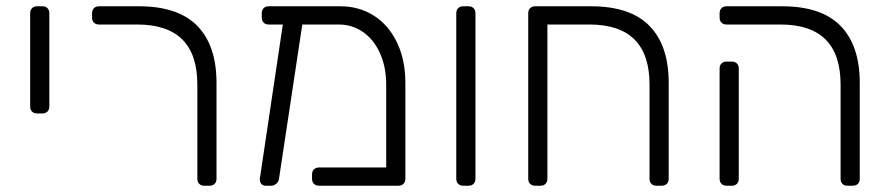

<svg xmlns="http://www.w3.org/2000/svg" viewBox="-20 -591 2834 611"><path d="M76 -252V-549Q76 -559 82 -565Q88 -571 98 -571H115Q125 -571 131 -565Q137 -559 137 -549V-252Q137 -242 131 -236Q125 -230 115 -230H98Q88 -230 82 -236Q76 -242 76 -252Z M608 -22V-322Q608 -513 417 -513H295Q285 -513 279 -519Q273 -525 273 -535V-549Q273 -559 279 -565Q285 -571 295 -571H422Q547 -571 608 -508.5Q669 -446 669 -327V-22Q669 -12 663 -6Q657 0 647 0H630Q620 0 614 -6Q608 -12 608 -22Z M1270 -327V-22Q1270 -12 1264 -6Q1258 0 1248 0H995Q985 0 979 -6Q973 -12 973 -22V-36Q973 -46 979 -52Q985 -58 995 -58H1209V-322Q1209 -377 1189.5 -421Q1170 -465 1135.5 -489Q1101 -513 1058 -513H942L868 -23Q867 -13 859.5 -6.5Q852 0 843 0H825Q816 0 811 -6.5Q806 -13 807 -23L880 -513H835Q825 -513 819 -519Q813 -525 813 -535V-549Q813 -559 819 -565Q825 -571 835 -571H1063Q1123 -571 1170 -541Q1217 -511 1243.5 -455.5Q1270 -400 1270 -327Z M1432 -22V-549Q1432 -559 1438 -565Q1444 -571 1454 -571H1471Q1481 -571 1487 -565Q1493 -559 1493 -549V-22Q1493 -12 1487 -6Q1481 0 1471 0H1454Q1444 0 1438 -6Q1432 -12 1432 -22Z M1661 -22V-549Q1661 -559 1667 -565Q1673 -571 1683 -571H1861Q1986 -571 2047 -508.5Q2108 -446 2108 -327V-22Q2108 -12 2102 -6Q2096 0 2086 0H2069Q2059 0 2053 -6Q2047 -12 2047 -22V-322Q2047 -513 1856 -513H1722V-22Q1722 -12 1716 -6Q1710 0 1700 0H1683Q1673 0 1667 -6Q1661 -12 1661 -22Z M2655 -22V-322Q2655 -513 2464 -513H2292Q2282 -513 2276 -519Q2270 -525 2270 -535V-549Q2270 -559 2276 -565Q2282 -571 2292 -571H2469Q2594 -571 2655 -508.5Q2716 -446 2716 -327V-22Q2716 -12 2710 -6Q2704 0 2694 0H2677Q2667 0 2661 -6Q2655 -12 2655 -22ZM2270 -22V-373Q2270 -383 2276 -389Q2282 -395 2292 -395H2309Q2319 -395 2325 -389Q2331 -383 2331 -373V-22Q2331 -12 2325 -6Q2319 0 2309 0H2292Q2282 0 2276 -6Q2270 -12 2270 -22Z"/></svg>

Font: Hezaedrus Light
Style: Regular
Weight: 300
Designer: Hubert & Fischer
Foundry: Hubert & Fischer
Version: Version 1.10;September 3, 2019;FontCreator 11.5.0.2425 64-bi